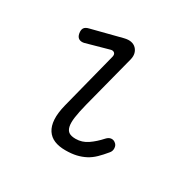

<svg xmlns="http://www.w3.org/2000/svg" viewBox="-125 -680 849 831"><g transform="rotate(30 300.0 -265.0)"><path d="M132 -433Q117 -430 107 -436Q97 -442 94 -458Q91 -475 97 -484.5Q103 -494 120 -498L272 -537Q292 -542 306.5 -539Q321 -536 330.5 -526.5Q340 -517 343.5 -503.5Q347 -490 343 -473L274 -206Q263 -163 259 -134Q255 -105 259 -87.5Q263 -70 274.5 -62.5Q286 -55 308 -55Q340 -55 367 -73.5Q394 -92 419 -120Q430 -132 442 -133Q454 -134 463 -126Q473 -119 474 -104Q475 -89 465 -78Q447 -56 429.5 -39Q412 -22 392 -11.5Q372 -1 348.5 4.5Q325 10 294 10Q262 10 239 0.5Q216 -9 202.5 -29.5Q189 -50 187 -81.5Q185 -113 196 -157L269 -443Q272 -456 265 -462Q258 -468 247 -465Z"/></g></svg>

Font: Maple Mono NL ExtraLight
Style: Italic
Weight: 275
Italic angle: -10°
Monospace: yes
Designer: subframe7536
Version: Version 7.000